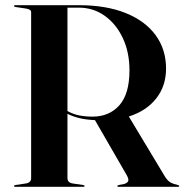

<svg xmlns="http://www.w3.org/2000/svg" viewBox="-20 -720 711 740"><path d="M620 -455.5Q620 -388.5 581.8 -340.2Q543.5 -292 476.5 -271L616 -39Q626.5 -22.5 638.2 -16.2Q650 -10 665 -7Q671 -5.5 671 -3Q671 0 666 0H436.5Q432 0 432 -3Q432 -5 438 -7L459 -11Q471.5 -15 474.2 -22.5Q477 -30 468 -45.5L346 -257Q311.5 -258.5 285.8 -264.8Q260 -271 240 -281.5V-33.5Q240 -16.5 259.5 -13L300 -7Q306 -6 306 -3Q306 0 301 0H39Q34 0 34 -3Q34 -6 40 -7L80.5 -13Q100 -16.5 100 -33.5V-673Q100 -684 80.5 -687L40 -693Q34 -694 34 -697Q34 -700 39 -700H283.5Q389 -700 464.2 -669.8Q539.5 -639.5 579.8 -584.5Q620 -529.5 620 -455.5ZM240 -690.5V-292Q261.5 -280 285.5 -275.2Q309.5 -270.5 336.5 -270.5Q401 -270.5 440 -314.2Q479 -358 479 -449Q479 -519 453.2 -573.5Q427.5 -628 383.5 -659.2Q339.5 -690.5 284 -690.5Z"/></svg>

Font: Fraunces 144pt SemiBold
Style: Regular
Weight: 600
Version: Version 1.000;[0bf87f6ff]